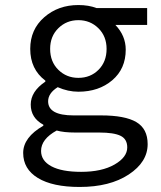

<svg xmlns="http://www.w3.org/2000/svg" viewBox="-20 -518 640 762"><path d="M296 224Q189 224 130.5 188.5Q72 153 72 89Q72 27 152 -19V-23Q102 -50 102 -103Q102 -155 160 -194V-198Q100 -243 100 -324Q100 -401 155.5 -449.5Q211 -498 291 -498Q332 -498 363 -486H564V-419H438Q479 -376 479 -321Q479 -245 425.5 -199.5Q372 -154 291 -154Q250 -154 209 -172Q171 -148 171 -116Q171 -60 272 -60H381Q476 -60 521 -33.5Q566 -7 566 54Q566 125 491 174.5Q416 224 296 224ZM291 -209Q339 -209 371 -241Q403 -273 403 -324Q403 -374 370.5 -406Q338 -438 291 -438Q244 -438 211.5 -406Q179 -374 179 -324Q179 -273 211.5 -241Q244 -209 291 -209ZM302 164Q384 164 434.5 135Q485 106 485 67Q485 34 458.5 21Q432 8 374 8H279Q233 8 205 0Q143 34 143 81Q143 120 184 142Q225 164 302 164Z"/></svg>

Font: TypoPRO Source Code Pro
Style: Regular
Weight: 400
Monospace: yes
Designer: Paul D. Hunt, Teo Tuominen
Foundry: Adobe Systems Incorporated
Version: Version 2.010;PS 1.0;hotconv 1.0.84;makeotf.lib2.5.63406